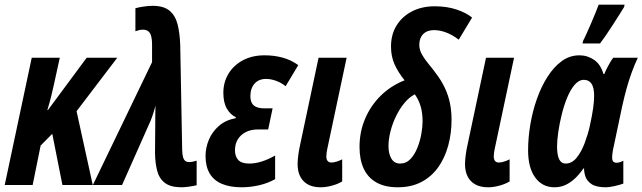

<svg xmlns="http://www.w3.org/2000/svg" viewBox="-27 -792 2750 822"><path d="M-6.8 0 108.9 -544.9H229L204.1 -431.2Q198.7 -405.8 191.9 -378.7Q185.1 -351.6 175.8 -320.8H178.2L344.2 -544.9H475.1L300.8 -315.9L370.1 0H240.2L196.8 -219.2L147 -168.9L112.8 0Z M750 9.8Q703.6 9.8 679.2 -8.8Q654.8 -27.3 646 -60.5Q637.2 -93.8 636.7 -137.2L637.7 -262.2Q637.7 -281.7 637.9 -301Q638.2 -320.3 638.7 -339.8Q636.7 -332.5 634.3 -324Q631.8 -315.4 629.2 -306.9Q626.5 -298.3 623.5 -290.3Q620.6 -282.2 617.7 -274.9L495.6 0H370.6L624 -525.9V-604Q623.5 -638.7 613.8 -651.9Q604 -665 585.9 -665Q577.6 -665 570.8 -663.6Q564 -662.1 552.7 -658.2V-756.8Q566.4 -760.7 587.9 -763.9Q609.4 -767.1 626 -767.1Q673.8 -767.1 698.7 -746.3Q723.6 -725.6 733.2 -688.2Q742.7 -650.9 744.6 -600.1L752.9 -151.9Q753.4 -131.3 756.6 -119.6Q759.8 -107.9 766.4 -103Q772.9 -98.1 782.7 -98.1Q789.6 -98.1 796.9 -99.6Q804.2 -101.1 814.9 -104V1Q801.3 4.4 782 7.1Q762.7 9.8 750 9.8Z M1007.8 9.8Q957 9.8 922.4 -5.1Q887.7 -20 870.4 -49.8Q853 -79.6 853 -124Q853 -159.7 867.2 -193.6Q881.3 -227.5 909.9 -252.7Q938.5 -277.8 981.9 -286.1L982.9 -290Q959 -301.3 944.1 -327.1Q929.2 -353 929.2 -395Q929.2 -439.9 951.2 -476.3Q973.1 -512.7 1012.9 -533.9Q1052.7 -555.2 1106 -555.2Q1146.5 -555.2 1182.6 -545.4Q1218.8 -535.6 1250 -513.2L1195.8 -422.9Q1176.3 -438.5 1154.3 -446.3Q1132.3 -454.1 1111.8 -454.1Q1080.6 -454.1 1062.7 -433.8Q1044.9 -413.6 1044.9 -379.9Q1044.9 -353 1059.6 -340.6Q1074.2 -328.1 1104 -328.1H1140.1L1121.1 -237.8H1077.1Q1047.9 -237.8 1025.6 -226.6Q1003.4 -215.3 991.2 -195.6Q979 -175.8 979 -148.9Q979 -122.1 993.2 -106.9Q1007.3 -91.8 1040 -91.8Q1065.9 -91.8 1093 -100.3Q1120.1 -108.9 1150.9 -126V-24.9Q1118.2 -6.8 1080.8 1.5Q1043.5 9.8 1007.8 9.8Z M1346.2 9.8Q1298.3 9.8 1272.7 -16.4Q1247.1 -42.5 1247.1 -89.8Q1247.1 -105.5 1249.8 -126.5Q1252.4 -147.5 1256.8 -167L1336.9 -544.9H1457L1374 -153.8Q1372.6 -146 1371.3 -138.2Q1370.1 -130.4 1370.1 -122.1Q1370.1 -109.9 1375.5 -103Q1380.9 -96.2 1392.1 -96.2Q1401.4 -96.2 1414.1 -100.1Q1426.8 -104 1438 -109.9V-15.1Q1417 -2.9 1392.1 3.4Q1367.2 9.8 1346.2 9.8Z M1676.3 9.8Q1620.6 9.8 1584.2 -11Q1547.9 -31.7 1530 -70.3Q1512.2 -108.9 1512.2 -163.1Q1512.2 -227.1 1535.9 -283.2Q1559.6 -339.4 1602.8 -382.1Q1646 -424.8 1705.1 -448.2Q1678.2 -481.4 1662.6 -515.6Q1647 -549.8 1647 -592.8Q1647 -644.5 1670.9 -683.1Q1694.8 -721.7 1737.1 -743.4Q1779.3 -765.1 1834 -765.1Q1886.2 -765.1 1927.7 -751.2Q1969.2 -737.3 1994.1 -716.8L1937 -622.1Q1908.7 -643.6 1882.1 -653.3Q1855.5 -663.1 1831.1 -663.1Q1801.8 -663.1 1784.9 -646.2Q1768.1 -629.4 1768.1 -600.1Q1768.1 -578.6 1779.8 -558.1Q1791.5 -537.6 1808.3 -517.6Q1825.2 -497.6 1839.8 -477.1Q1863.3 -446.3 1877.9 -414.8Q1892.6 -383.3 1899.4 -349.9Q1906.2 -316.4 1906.2 -279.8Q1906.2 -220.7 1891.8 -168.2Q1877.4 -115.7 1848.9 -75.7Q1820.3 -35.6 1777.1 -12.9Q1733.9 9.8 1676.3 9.8ZM1686 -91.8Q1711.9 -91.8 1730.2 -111.1Q1748.5 -130.4 1760 -159.4Q1771.5 -188.5 1776.9 -219Q1782.2 -249.5 1782.2 -272Q1782.2 -308.6 1773.9 -336.7Q1765.6 -364.7 1749 -388.2Q1725.1 -376 1704.6 -351.3Q1684.1 -326.7 1668.7 -294.9Q1653.3 -263.2 1644.8 -229.7Q1636.2 -196.3 1636.2 -166Q1636.2 -133.8 1648.7 -112.8Q1661.1 -91.8 1686 -91.8Z M2063 9.8Q2015.1 9.8 1989.5 -16.4Q1963.9 -42.5 1963.9 -89.8Q1963.9 -105.5 1966.6 -126.5Q1969.2 -147.5 1973.6 -167L2053.7 -544.9H2173.8L2090.8 -153.8Q2089.4 -146 2088.1 -138.2Q2086.9 -130.4 2086.9 -122.1Q2086.9 -109.9 2092.3 -103Q2097.7 -96.2 2108.9 -96.2Q2118.2 -96.2 2130.9 -100.1Q2143.6 -104 2154.8 -109.9V-15.1Q2133.8 -2.9 2108.9 3.4Q2084 9.8 2063 9.8Z M2346.7 9.8Q2294.9 9.8 2264.4 -32Q2233.9 -73.7 2233.9 -147.9Q2233.9 -201.7 2243.4 -258.5Q2252.9 -315.4 2271.5 -368.2Q2290 -420.9 2316.9 -463.1Q2343.8 -505.4 2377.9 -530.3Q2412.1 -555.2 2453.6 -555.2Q2488.3 -555.2 2516.6 -535.6Q2544.9 -516.1 2556.6 -475.1H2560.1Q2565.9 -489.3 2572.5 -502Q2579.1 -514.6 2585.7 -525.9Q2592.3 -537.1 2598.6 -544.9H2703.6Q2689.9 -515.6 2677.7 -482.4Q2665.5 -449.2 2655.5 -412.8Q2645.5 -376.5 2636.7 -336.9L2601.1 -168Q2597.7 -154.3 2595.7 -140.6Q2593.8 -127 2593.8 -118.2Q2593.8 -104.5 2598.9 -99.9Q2604 -95.2 2612.8 -95.2Q2618.2 -95.2 2625.5 -97.2Q2632.8 -99.1 2641.6 -104V-5.9Q2625 0 2602.8 4.9Q2580.6 9.8 2566.9 9.8Q2525.4 9.8 2505.4 -3.9Q2485.4 -17.6 2479.2 -36.6Q2473.1 -55.7 2473.6 -70.8H2470.7Q2453.6 -45.9 2434.3 -27.8Q2415 -9.8 2393.6 0Q2372.1 9.8 2346.7 9.8ZM2394 -91.8Q2421.9 -91.8 2442.1 -117.2Q2462.4 -142.6 2476.3 -179.9Q2490.2 -217.3 2498 -252Q2508.3 -299.3 2512.5 -329.3Q2516.6 -359.4 2516.6 -381.8Q2516.6 -416.5 2505.6 -433.3Q2494.6 -450.2 2472.7 -450.2Q2451.2 -450.2 2433.1 -429Q2415 -407.7 2401.1 -373.8Q2387.2 -339.8 2377.7 -301Q2368.2 -262.2 2363 -226.1Q2357.9 -189.9 2357.9 -165Q2357.9 -128.4 2366.9 -110.1Q2376 -91.8 2394 -91.8ZM2466.8 -606 2470.2 -619.1Q2476.6 -630.9 2485.8 -651.6Q2495.1 -672.4 2505.1 -695.6Q2515.1 -718.8 2523.4 -739.5Q2531.7 -760.3 2536.1 -772H2647L2645 -762.2Q2636.7 -748.5 2623.5 -727.5Q2610.4 -706.5 2595.2 -683.3Q2580.1 -660.2 2566.2 -639.6Q2552.2 -619.1 2542 -606Z"/></svg>

Font: Open Sans Condensed
Style: Italic
Weight: 400
Width: 3
Italic angle: -12°
Designer: Monotype Design Team
Foundry: Monotype Imaging Inc.
Version: Version 3.000